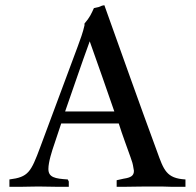

<svg xmlns="http://www.w3.org/2000/svg" viewBox="-20 -714 748 734"><path d="M689 0V-28C616 -32 606 -64 580 -136C512 -320 445 -510 379 -694C370 -693 364 -690 357 -687L339 -683C329 -661 323 -647 303 -624V-617C297 -590 287 -563 277 -536C230 -408 181 -280 134 -152C98 -55 88 -37 16 -28V0H67C87 0 104 -1 127 -1C149 -1 169 0 191 0H243V-20L239 -28C190 -31 165 -36 165 -68C165 -95 179 -138 188 -164L214 -242H434C448 -197 465 -153 479 -113L486 -92C490 -78 490 -68 492 -61C492 -42 480 -35 453 -31L426 -25V0H464C490 0 509 -1 539 -1H574C593 -1 610 -1 632 0ZM417 -288H229C260 -376 290 -466 323 -556C355 -466 386 -378 417 -288Z"/></svg>

Font: Sibila
Style: Regular
Weight: 400
Designer: Stefan Peev
Foundry: Context Ltd
Version: Version 1.000